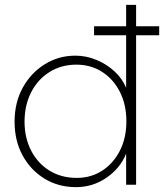

<svg xmlns="http://www.w3.org/2000/svg" viewBox="-20 -760 675 790"><path d="M293 10Q220 10 163 -25Q106 -60 73 -120.5Q40 -181 40 -259Q40 -338 73.5 -399Q107 -460 164 -495.5Q221 -531 290 -531Q335 -531 377 -513.5Q419 -496 451 -466.5Q483 -437 499 -399V-615H367V-652H499V-740H540V-652H635V-615H540V0H499V-128Q475 -68 418.5 -29Q362 10 293 10ZM296 -28Q354 -28 400 -57.5Q446 -87 473 -139.5Q500 -192 500 -261Q500 -329 473.5 -381.5Q447 -434 400.5 -464Q354 -494 294 -494Q232 -494 183.5 -463.5Q135 -433 108 -380Q81 -327 81 -259Q81 -193 108 -140.5Q135 -88 183.5 -58Q232 -28 296 -28Z"/></svg>

Font: Readex Pro Light
Style: Regular
Weight: 300
Designer: Bonnie Shaver-Troup, Thomas Jockin
Foundry: Lexend
Version: Version 1.200; ttfautohint (v1.8.3)